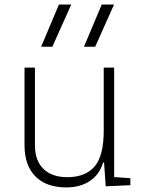

<svg xmlns="http://www.w3.org/2000/svg" viewBox="-20 -815 626 845"><path d="M271.5 9.8Q183.6 9.8 135.7 -38.8Q87.9 -87.4 87.9 -175.8V-517.6H133.8V-175.8Q133.8 -107.9 171.4 -71.5Q209 -35.2 276.4 -35.2Q355.5 -35.2 396 -82Q436.5 -128.9 436.5 -239.3V-517.6H482.4V-35.6L553.7 -30.8V0L445.3 4.9L438 -99.6H433.6Q418.5 -47.9 376.2 -19Q334 9.8 271.5 9.8ZM349.6 -609.4 427.7 -794.9H481.9L398.9 -609.4ZM161.1 -609.4 239.3 -794.9H293.5L210.4 -609.4Z"/></svg>

Font: Caskaydia Cove ExtraLight
Style: Regular
Weight: 200
Monospace: yes
Designer: Aaron Bell
Foundry: Saja Typeworks
Version: Version 4.300; ttfautohint (v1.8.3)